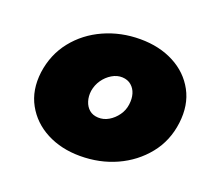

<svg xmlns="http://www.w3.org/2000/svg" viewBox="-90 -584 778 708"><g transform="rotate(20 299.0 -230.5)"><path d="M46 -231Q37 -159 67 -104.5Q97 -50 154.5 -20Q212 10 286 10Q363 10 428 -19.5Q493 -49 536.5 -103Q580 -157 589 -230Q598 -302 568.5 -356.5Q539 -411 481.5 -441Q424 -471 349 -471Q273 -471 207.5 -441.5Q142 -412 99 -358Q56 -304 46 -231ZM243 -230Q247 -254 260.5 -273.5Q274 -293 294 -305Q314 -317 335 -316Q356 -315 370 -303Q384 -291 389.5 -272.5Q395 -254 392 -231Q389 -207 375 -187.5Q361 -168 341.5 -156.5Q322 -145 300 -146Q279 -147 265.5 -158.5Q252 -170 246 -189Q240 -208 243 -230Z"/></g></svg>

Font: Jost Black
Style: Italic
Weight: 900
Italic angle: -5°
Version: Version 3.710